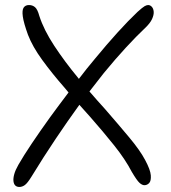

<svg xmlns="http://www.w3.org/2000/svg" viewBox="-20 -729 677 762"><path d="M57 13Q47 13 41 7.5Q35 2 33.5 -9.5Q32 -21 36.5 -37.5Q41 -54 53 -75Q73 -110 105.5 -158.5Q138 -207 179 -264Q214 -312 252 -362Q244 -371 237 -380Q187 -437 148 -490.5Q109 -544 91 -591Q74 -638 70.5 -663.5Q67 -689 74 -699Q81 -709 95 -709Q109 -709 119 -700.5Q129 -692 136 -666Q154 -610 195.5 -547Q237 -484 290 -420Q292 -418 293 -416Q324 -457 357 -496Q403 -552 446.5 -600Q490 -648 526 -682Q546 -700 554 -704.5Q562 -709 568 -709Q576 -709 582.5 -702Q589 -695 590 -682.5Q591 -670 583.5 -653.5Q576 -637 556 -618Q522 -586 480 -540.5Q438 -495 392 -439Q364 -404 335 -366Q366 -330 397 -296Q450 -235 493 -183.5Q536 -132 556 -94Q577 -55 578.5 -33Q580 -11 572 -2.5Q564 6 553 6Q544 6 533.5 -3.5Q523 -13 503 -47Q477 -97 433 -152Q389 -207 338 -265Q316 -289 295 -313Q248 -248 201 -178Q152 -105 105 -28Q89 -2 78.5 5.5Q68 13 57 13Z"/></svg>

Font: Shantell Sans Light Light
Style: Regular
Weight: 300
Version: Version 1.008;[ac192a2d6]